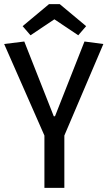

<svg xmlns="http://www.w3.org/2000/svg" viewBox="-20 -905 518 925"><path d="M290 0H194V-252Q83 -505 0 -693L97 -705L239 -345H245L387 -705L478 -693L290 -252ZM268 -885 395 -779 357 -735 242 -812 127 -735 89 -779 216 -885Z"/></svg>

Font: Magra
Style: Regular
Weight: 400
Designer: Viviana Monsalve
Foundry: Viviana Monsalve
Version: Version 1.001